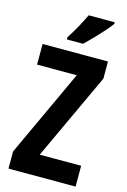

<svg xmlns="http://www.w3.org/2000/svg" viewBox="-138 -997 704 1061"><g transform="rotate(15 214.0 -466.5)"><path d="M407 0H23V-98L254 -596H27V-714H401V-616L170 -119H407ZM381 -924Q368 -905 344 -878Q320 -851 293 -823Q266 -795 243 -773H150V-786Q176 -826 196 -862.5Q216 -899 232 -933H381Z"/></g></svg>

Font: Noto Sans Armenian ExtraCondensed
Style: Bold
Weight: 700
Width: 2
Designer: Monotype Design Team
Foundry: Monotype Imaging Inc.
Version: Version 2.008; ttfautohint (v1.8.4.7-5d5b)